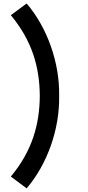

<svg xmlns="http://www.w3.org/2000/svg" viewBox="-20 -870 493 1081"><path d="M130 190.5C246.5 54.5 316.5 -143.5 313 -330C316.5 -516.5 246.5 -714.5 130 -850.5L41 -784.5C161.5 -639.5 203 -491 204 -330C203 -169.5 161 -19.5 41 124Z"/></svg>

Font: Hauora
Style: Bold
Weight: 700
Designer: Wayne Shih
Foundry: WCYS
Version: Version 1.001;hotconv 1.0.109;makeotfexe 2.5.65596